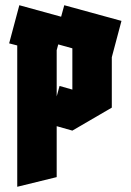

<svg xmlns="http://www.w3.org/2000/svg" viewBox="-20 -520 500 735"><path d="M46 195V-346L15 -354L54 -500L214 -456L226 -500L445 -440L408 -301V-108L257 -20L197 -37V158ZM208 -191 257 -177V-335L203 -350L197 -328V-151Z"/></svg>

Font: Blaka
Style: Regular
Weight: 400
Designer: Mohamed Gaber
Foundry: Kief Type Foundry
Version: Version 1.003; ttfautohint (v1.8.4.7-5d5b)